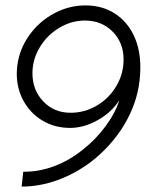

<svg xmlns="http://www.w3.org/2000/svg" viewBox="-20 -672 589 710"><path d="M499 -423Q499 -399 496 -373Q486 -288 439 -210Q392 -132 316 -73Q257 -29 191.5 -5.5Q126 18 60 18L66 -37Q123 -36 180.5 -57.5Q238 -79 288 -120Q334 -156 370.5 -205.5Q407 -255 421 -301Q392 -256 341 -227.5Q290 -199 239 -199Q183 -199 138 -225.5Q93 -252 67.5 -298Q42 -344 42 -399Q42 -410 44 -430Q52 -491 88.5 -542Q125 -593 180 -622.5Q235 -652 296 -652Q357 -652 403 -623Q449 -594 474 -542.5Q499 -491 499 -423ZM100 -401Q100 -339 140 -297Q180 -255 241 -255Q293 -255 338 -281.5Q383 -308 410 -353.5Q437 -399 437 -452Q437 -514 396.5 -555Q356 -596 294 -596Q244 -596 199 -569Q154 -542 127 -497Q100 -452 100 -401Z"/></svg>

Font: Bellota Text
Style: Italic
Weight: 400
Italic angle: -7.5°
Designer: Kemie Guaida
Foundry: Kemie Guaida
Version: Version 4.001